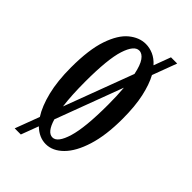

<svg xmlns="http://www.w3.org/2000/svg" viewBox="-195 -620 731 731"><g transform="rotate(45 171.0 -254.0)"><path d="M38.5 52 75.5 -46.5Q53 -81.5 39.5 -136Q26 -190.5 26 -263.5Q26 -360 46 -418.2Q66 -476.5 97.8 -502.5Q129.5 -528.5 164.5 -528.5Q185 -528.5 205 -519.8Q225 -511 242.5 -491.5L268 -560H301.5L264.5 -461Q282 -429 292.8 -380.2Q303.5 -331.5 303.5 -263.5Q303.5 -175.5 284.2 -114Q265 -52.5 233.2 -20.8Q201.5 11 164.5 11Q128.5 11 98 -18.5L71.5 52ZM102.5 -263.5Q102.5 -189.5 109.5 -137L214.5 -417Q206.5 -456.5 193.5 -474.8Q180.5 -493 164.5 -493Q137.5 -493 120 -439Q102.5 -385 102.5 -263.5ZM164.5 -25Q191.5 -25 209 -82.8Q226.5 -140.5 226.5 -263.5Q226.5 -312.5 223 -351.5L121 -79Q137 -25 164.5 -25Z"/></g></svg>

Font: Imbue 10pt
Style: Regular
Weight: 400
Designer: Tyler Finck
Foundry: Etcetera Type Company
Version: Version 1.102; ttfautohint (v1.8.3)